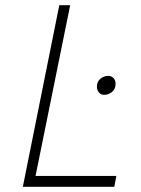

<svg xmlns="http://www.w3.org/2000/svg" viewBox="-20 -720 542 740"><path d="M420.5 0H68L208.5 -700H250.5L117 -42H428.5ZM382.5 -354.5Q368.5 -354.5 361 -364Q353.5 -373.5 353.5 -385.5Q353.5 -405.5 367 -416.5Q380.5 -427.5 396.5 -427.5Q410.5 -427.5 418 -418.5Q425.5 -409.5 425.5 -397.5Q425.5 -376.5 411.5 -365.5Q397.5 -354.5 382.5 -354.5Z"/></svg>

Font: Argentum Sans ExtraLight
Style: Italic
Weight: 200
Italic angle: -11°
Designer: Julieta Ulanovsky (font), Cristiano Sobral (main changes and remaster)
Foundry: Julieta Ulanovsky (font), Cristiano Sobral (main changes and remaster)
Version: Version 2.007;June 15, 2022;FontCreator 14.0.0.2814 64-bit; 